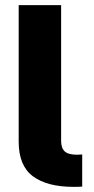

<svg xmlns="http://www.w3.org/2000/svg" viewBox="-20 -727 367 747"><path d="M280.3 -125 299.8 -126V-1Q288.1 0 266.6 0Q163.1 0 107.9 -41.3Q52.7 -82.5 52.7 -175.8V-707H217.8V-178.7Q217.8 -150.9 231.9 -137.9Q246.1 -125 280.3 -125Z"/></svg>

Font: Pretendard ExtraBold
Style: Regular
Weight: 800
Designer: Base glyphs from Inter by Rasmus Andersson; Hangeul glyphs from Noto Sans CJK(Source Han Sans) by Jang Soo-young and Kan
Foundry: Kil Hyung-jin
Version: Version 1.309